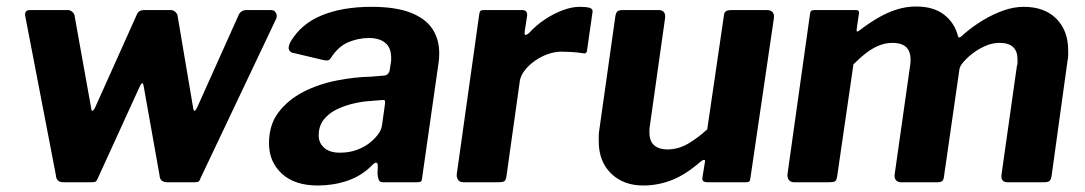

<svg xmlns="http://www.w3.org/2000/svg" viewBox="-20 -561 3341 591"><path d="M815 -530Q825 -530 829.5 -521Q834 -512 830 -503L597 -12Q594 -3 590 -1.5Q586 0 577 0H495Q472 0 471 -22L422 -297Q420 -308 416 -304Q412 -300 408 -290L281 -12Q277 -3 273.5 -1.5Q270 0 260 0H175Q153 0 152 -22L58 -510Q54 -530 72 -530H190Q197 -530 203.5 -523.5Q210 -517 210 -510L261 -226Q262 -217 266.5 -221Q271 -225 275 -235L402 -518Q408 -530 423 -530H507Q514 -530 520.5 -523.5Q527 -517 527 -510L575 -226Q577 -217 581 -221Q585 -225 589 -235L716 -518Q724 -530 738 -530H815Z M1122 -49Q1090 -18 1047.5 -4Q1005 10 958 10Q887 10 847.5 -26.5Q808 -63 808 -120Q808 -177 837.5 -215.5Q867 -254 913.5 -278Q960 -302 1015.5 -313Q1071 -324 1122 -325L1158 -328Q1177 -328 1180 -347L1183 -368Q1184 -372 1184 -376.5Q1184 -381 1184 -384Q1184 -414 1166 -429Q1148 -444 1115 -444Q1083 -444 1052 -431Q1021 -418 998 -382Q995 -377 990.5 -375.5Q986 -374 976 -376L879 -399Q873 -401 869.5 -408Q866 -415 874 -432Q907 -488 971 -514Q1035 -540 1123 -540Q1198 -540 1244 -522Q1290 -504 1311 -472Q1332 -440 1332 -397Q1332 -390 1331.5 -383Q1331 -376 1330 -368L1280 -18Q1279 -5 1276 -2.5Q1273 0 1262 0H1159Q1149 0 1146 -7Q1143 -14 1142 -26L1143 -52Q1141 -70 1122 -49ZM1165 -241Q1166 -249 1164.5 -251.5Q1163 -254 1155 -253L1119 -250Q1098 -249 1071 -243Q1044 -237 1019 -225.5Q994 -214 977.5 -194Q961 -174 961 -144Q961 -121 978 -106Q995 -91 1026 -91Q1054 -91 1076.5 -99Q1099 -107 1115 -119Q1132 -132 1143 -146.5Q1154 -161 1156 -176Z M1407 0Q1395 0 1390 -7.5Q1385 -15 1386 -25L1455 -516Q1456 -525 1459 -527.5Q1462 -530 1469 -530H1588Q1596 -530 1600 -525Q1604 -520 1602 -509L1595 -464Q1594 -454 1597.5 -453.5Q1601 -453 1608 -459Q1631 -484 1658.5 -502Q1686 -520 1713.5 -530Q1741 -540 1764 -540Q1784 -540 1794.5 -537Q1805 -534 1804 -525L1788 -413Q1787 -402 1784.5 -399Q1782 -396 1776 -397Q1756 -400 1737.5 -401Q1719 -402 1708 -402Q1688 -402 1666.5 -394.5Q1645 -387 1626 -373.5Q1607 -360 1594.5 -343.5Q1582 -327 1580 -311L1539 -19Q1537 -6 1532 -3Q1527 0 1513 0H1407Z M1960 10Q1899 10 1861 -27Q1823 -64 1823 -126Q1823 -133 1823 -141Q1823 -149 1824 -156L1874 -510Q1876 -522 1880.5 -526Q1885 -530 1898 -530H2008Q2019 -530 2024 -523Q2029 -516 2027 -504L1980 -171Q1979 -166 1979 -161.5Q1979 -157 1979 -154Q1979 -126 1994 -113.5Q2009 -101 2034 -101Q2068 -101 2098.5 -119Q2129 -137 2157 -163L2208 -511Q2209 -523 2214.5 -526.5Q2220 -530 2233 -530H2341Q2353 -530 2358.5 -523Q2364 -516 2362 -504L2290 -14Q2289 -5 2286.5 -2.5Q2284 0 2276 0H2157Q2150 0 2145.5 -3Q2141 -6 2142 -14L2150 -63Q2151 -69 2147 -69Q2143 -69 2136 -63Q2090 -23 2047.5 -6.5Q2005 10 1960 10Z M2425 0Q2413 0 2408 -7.5Q2403 -15 2404 -25L2473 -516Q2474 -525 2477 -527.5Q2480 -530 2487 -530H2614Q2622 -530 2623.5 -526Q2625 -522 2623 -513L2617 -472Q2615 -459 2625 -467Q2655 -490 2683.5 -506.5Q2712 -523 2741 -532Q2770 -541 2800 -541Q2854 -541 2886.5 -515.5Q2919 -490 2929 -449Q2931 -444 2935.5 -446.5Q2940 -449 2948 -457Q2976 -481 3007 -499.5Q3038 -518 3069.5 -529Q3101 -540 3131 -540Q3195 -540 3231.5 -503.5Q3268 -467 3268 -405Q3268 -398 3268 -390.5Q3268 -383 3266 -374L3217 -20Q3215 -8 3210.5 -4Q3206 0 3193 0H3082Q3059 0 3063 -25L3110 -357Q3112 -362 3112 -368Q3112 -374 3112 -379Q3112 -403 3098.5 -416Q3085 -429 3057 -429Q3036 -429 3016.5 -421Q2997 -413 2980 -401Q2963 -389 2950 -375Q2943 -368 2938.5 -361Q2934 -354 2933 -346L2886 -20Q2885 -8 2880.5 -4Q2876 0 2863 0H2753Q2743 0 2737.5 -7Q2732 -14 2734 -25L2782 -363Q2786 -396 2772.5 -412.5Q2759 -429 2727 -429Q2706 -429 2686 -421Q2666 -413 2647 -398.5Q2628 -384 2607 -363L2557 -19Q2555 -6 2550.5 -3Q2546 0 2531 0H2425Z"/></svg>

Font: Libre Franklin
Style: Bold Italic
Weight: 700
Italic angle: -8°
Designer: Pablo Impallari, Rodrigo Fuenzalida, Nhung Nguyen
Foundry: Impallari Type
Version: Version 3.000